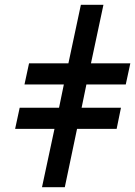

<svg xmlns="http://www.w3.org/2000/svg" viewBox="-20 -780 563 800"><path d="M155 0 207 -243H43L62 -331H226L246 -428H82L101 -516H265L317 -760H411L359 -516H523L504 -428H340L320 -331H484L466 -243H301L250 0Z"/></svg>

Font: Noto Serif SemiCondensed ExtraBold
Style: Italic
Weight: 800
Width: 4
Italic angle: -12°
Designer: Monotype Design Team
Foundry: Monotype Imaging Inc.
Version: Version 2.014; ttfautohint (v1.8.4.7-5d5b)